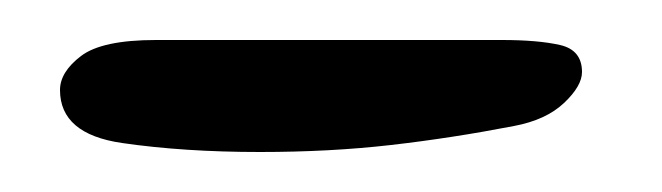

<svg xmlns="http://www.w3.org/2000/svg" viewBox="-20 -482 331 96"><path d="M110 -406Q72 -406 41 -410.5Q10 -415 10 -437Q10 -446 20.5 -454Q31 -462 58 -462H231Q249 -462 260 -459.5Q271 -457 271 -446Q271 -439 262 -430.5Q253 -422 237 -419Q206 -413 175.5 -409.5Q145 -406 110 -406Z"/></svg>

Font: Grechen Fuemen
Style: Regular
Weight: 400
Designer: Robert E. Leuschke
Foundry: Robert E. Leuschke
Version: Version 1.010; ttfautohint (v1.8.3)